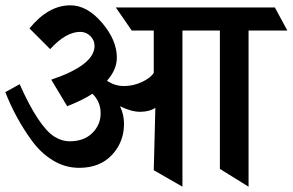

<svg xmlns="http://www.w3.org/2000/svg" viewBox="-28 -703 1102 723"><path d="M908 -588V0L800 -67V-588H659V0L551 -62L557 -297Q534 -282 500 -282Q466 -282 424 -303Q439 -271 439 -237Q439 -168 393.5 -119.5Q348 -71 270 -71Q217 -71 170.5 -99.5Q124 -128 90 -176Q31 -257 -8 -356L46 -386Q117 -227 176 -189Q204 -171 235 -171Q288 -171 319.5 -202Q351 -233 351 -276.5Q351 -320 320 -350Q286 -327 225 -303L165 -403Q328 -458 328 -530Q328 -552 312 -567.5Q296 -583 274 -583Q220 -583 161 -518L83 -596Q154 -683 237 -683Q300 -683 356 -617.5Q412 -552 412 -486Q412 -441 375 -399Q404 -379 439 -379Q474 -379 507 -394.5Q540 -410 551 -429V-588H468Q467 -590 438.5 -631Q410 -672 408 -675H1007L1054 -588Z"/></svg>

Font: Halant SemiBold
Style: Regular
Weight: 600
Designer: Hitesh Malaviya (Devanagari), Satya Rajpurohit (Latin)
Foundry: Indian Type Foundry
Version: Version 1.101;PS 1.0;hotconv 1.0.78;makeotf.lib2.5.61930; tt